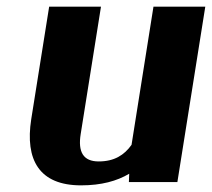

<svg xmlns="http://www.w3.org/2000/svg" viewBox="-20 -548 638 578"><path d="M74 -189C55 -67 98 10 224 10C285 10 332 -3 369 -25L368 0H514L598 -528H442L376 -112C354 -81 324 -62 277 -62C231 -62 214 -90 223 -145L284 -528H128Z"/></svg>

Font: Aerodynamic
Style: BdObl
Weight: 500
Designer: Google
Version: Version 2.000980; 2014